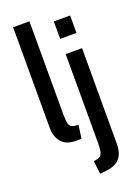

<svg xmlns="http://www.w3.org/2000/svg" viewBox="-182 -823 816 1138"><g transform="rotate(-20 226.5 -254.0)"><path d="M174 10Q131.5 10 105.2 -7.2Q79 -24.5 67 -52.5Q55 -80.5 55 -113.5V-750H158V-163Q158 -124.5 162.8 -105.8Q167.5 -87 181 -80.8Q194.5 -74.5 221.5 -74.5L210 10ZM243 242 233 159Q257 157.5 270.2 149.8Q283.5 142 288.5 123.8Q293.5 105.5 293.5 71.5V-494H396.5V108.5Q396.5 156 380.5 183.8Q364.5 211.5 337 224Q309.5 236.5 275.5 239ZM293.5 -590V-700H396.5V-590Z"/></g></svg>

Font: Cabin SemiCondensedMedium
Style: Regular
Weight: 500
Width: 4
Designer: Pablo Impallari
Foundry: Pablo Impallari. http://www.impallari.com Igino Marini. http://www.ikern.com
Version: Version 3.001